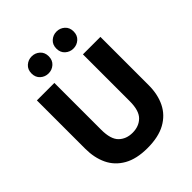

<svg xmlns="http://www.w3.org/2000/svg" viewBox="-252 -1055 1212 1212"><g transform="rotate(-45 353.5 -449.5)"><path d="M351 14Q254 14 191.5 -21.5Q129 -57 99.5 -119Q70 -181 70 -262V-693H226V-275Q226 -190 261.5 -155.5Q297 -121 353 -121Q410 -121 445.5 -156Q481 -191 481 -275V-693H637V-262Q637 -180 606.5 -118Q576 -56 513 -21Q450 14 351 14ZM465 -761Q434 -761 411 -781.5Q388 -802 388 -837Q388 -872 411 -892.5Q434 -913 465 -913Q496 -913 519 -892.5Q542 -872 542 -837Q542 -802 519 -781.5Q496 -761 465 -761ZM243 -761Q212 -761 189 -781.5Q166 -802 166 -837Q166 -872 189 -892.5Q212 -913 243 -913Q274 -913 297 -892.5Q320 -872 320 -837Q320 -802 297 -781.5Q274 -761 243 -761Z"/></g></svg>

Font: Ubuntu Sans ExtraBold
Style: Regular
Weight: 800
Designer: Dalton Maag Ltd
Foundry: Dalton Maag Ltd
Version: Version 1.006; ttfautohint (v1.8.4.7-5d5b)